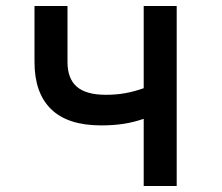

<svg xmlns="http://www.w3.org/2000/svg" viewBox="-20 -620 740 640"><path d="M459 0V-224Q428 -213 393.5 -207.5Q359 -202 317 -202Q206 -202 150.5 -256Q95 -310 95 -413V-600H205V-413Q205 -358 236 -331Q267 -304 333 -304Q368 -304 398 -309.5Q428 -315 459 -326V-600H569V0Z"/></svg>

Font: Martian Mono
Style: Regular
Weight: 400
Monospace: yes
Designer: Roman Shamin
Foundry: Evil Martians
Version: Version 1.000; ttfautohint (v1.8.4.7-5d5b)